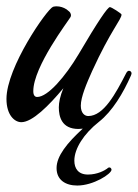

<svg xmlns="http://www.w3.org/2000/svg" viewBox="-54 -396 427 594"><path d="M185 178C235 178 291 142 291 129C291 126 288 122 285 122C281 122 279 124 277 126C270 131 248 144 218 144C188 144 176 125 176 101C176 64 205 18 252 -19C294 -52 327 -108 351 -162C352 -165 353 -167 353 -169C353 -174 349 -177 345 -177C342 -177 339 -175 336 -169C304 -107 267 -37 219 -37C208 -37 196 -46 196 -69C196 -96 214 -138 231 -176C288 -301 322 -336 322 -351C322 -354 291 -374 286 -374C279 -374 249 -330 189 -228C148 -159 94 -96 61 -96C54 -96 49 -101 49 -114C49 -190 158 -332 164 -343C165 -345 167 -349 164 -355C163 -358 160 -361 152 -367C132 -380 113 -376 110 -375C91 -367 -34 -188 -34 -90C-34 -40 -9 -18 12 -18C46 -18 97 -69 142 -123C132 -99 128 -79 128 -64C128 -36 136 3 189 3C193 3 198 2 202 2C153 47 121 87 121 124C121 161 149 178 185 178Z"/></svg>

Font: Mervale Script
Style: Regular
Weight: 400
Designer: Astigmatic (AOETI)
Foundry: Astigmatic (AOETI)
Version: Version 1.000